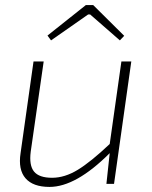

<svg xmlns="http://www.w3.org/2000/svg" viewBox="-20 -724 599 756"><path d="M181 -565 167 -584 318 -704H347L469 -583L452 -565L335 -667H327ZM497 -482 429 0H399L412 -121Q279 12 175 12Q110 12 80.5 -22Q51 -56 61 -121L112 -482H152L101 -127Q94 -73 114 -48.5Q134 -24 185 -24Q235 -24 286.5 -55.5Q338 -87 412 -157L458 -482Z"/></svg>

Font: Exo 2.0 Extra Light
Style: Italic
Weight: 250
Italic angle: -8°
Designer: Natanael Gama
Version: Version 1.001;PS 001.001;hotconv 1.0.70;makeotf.lib2.5.58329